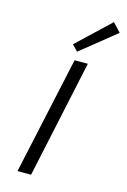

<svg xmlns="http://www.w3.org/2000/svg" viewBox="-135 -974 684 1037"><g transform="rotate(15 206.5 -456.0)"><path d="M217 -706 185 -739 368 -912 413 -864ZM73 0 216 -658H290L149 0Z"/></g></svg>

Font: EauTest
Style: Italic
Weight: 400
Italic angle: -12°
Designer: Christian Thalmann (Catharsis Fonts)
Version: Version 0.001;PS 000.001;hotconv 1.0.88;makeotf.lib2.5.64775